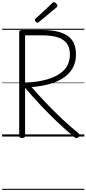

<svg xmlns="http://www.w3.org/2000/svg" viewBox="-20 -1279 810 1799"><path d="M187 14Q173 14 166.5 9Q160 4 160 -6V-979Q160 -989 167 -993.5Q174 -998 188 -998H371Q479 -998 550 -974.5Q621 -951 656.5 -901Q692 -851 692 -770Q692 -715 675 -671.5Q658 -628 628 -595.5Q598 -563 558.5 -539.5Q519 -516 472.5 -500.5Q426 -485 376 -476Q326 -467 276 -463Q341 -388 413 -312.5Q485 -237 561.5 -165Q638 -93 718 -28Q726 -21 726.5 -12.5Q727 -4 715 7Q706 16 697.5 15.5Q689 15 679 8Q596 -61 515 -138Q434 -215 358.5 -295.5Q283 -376 215 -456V-6Q215 4 208.5 9Q202 14 187 14ZM215 -506Q257 -507 300 -511.5Q343 -516 384.5 -525.5Q426 -535 463 -549Q500 -563 532 -583Q564 -603 587 -630Q610 -657 622.5 -692Q635 -727 635 -770Q635 -832 606.5 -871.5Q578 -911 520 -929.5Q462 -948 374 -948H215ZM331 -1066Q324 -1066 315 -1075Q306 -1084 306 -1091Q306 -1093 307 -1096.5Q308 -1100 312 -1103L470 -1250Q474 -1253 477 -1256Q480 -1259 484 -1259Q491 -1259 499 -1253Q507 -1247 512.5 -1239.5Q518 -1232 518 -1225Q518 -1221 516.5 -1218Q515 -1215 510 -1210L345 -1073Q340 -1070 337.5 -1068Q335 -1066 331 -1066ZM0 490H770V500H0ZM0 -20H770V0H0ZM0 -505H770V-500H0ZM0 -1010H770V-1000H0Z"/></svg>

Font: Playwrite NG Modern Guides
Style: Regular
Weight: 400
Designer: Veronika Burian, José Scaglione
Foundry: TypeTogether
Version: Version 1.003